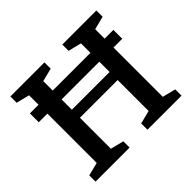

<svg xmlns="http://www.w3.org/2000/svg" viewBox="-162 -934 1148 1148"><g transform="rotate(-45 412.0 -360.0)"><path d="M59 -491V-566H765V-491ZM691 -646V-74L775 -53V0H487V-53L571 -74V-336H252V-74L336 -53V0H48V-53L132 -74V-646L48 -667V-720H336V-667L252 -646V-404H571V-646L487 -667V-720H775V-667Z"/></g></svg>

Font: Domine SemiBold
Style: Regular
Weight: 600
Designer: Pablo Impallari, Rodrigo Fuenzalida, Brenda Gallo
Foundry: Pablo Impallari, Rodrigo Fuenzalida, Brenda Gallo
Version: Version 2.000